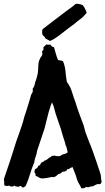

<svg xmlns="http://www.w3.org/2000/svg" viewBox="-30 -990 560 1020"><path d="M256.8 -739.3Q261.7 -721.7 266.6 -704.6Q271.5 -687.5 278.3 -670.9Q293 -668.9 296.4 -668Q299.8 -667 304.7 -665Q315.4 -639.6 317.9 -610.8Q320.3 -582 325.2 -554.7Q343.8 -530.3 352.1 -502.4Q360.4 -474.6 371.1 -446.3Q374 -436.5 375 -434.1Q376 -431.6 376 -429.7Q381.8 -413.1 387.7 -395.5Q393.6 -377.9 400.4 -361.3Q403.3 -352.5 406.7 -344.2Q410.2 -335.9 413.1 -328.1Q416 -318.4 418.5 -308.1Q420.9 -297.9 423.8 -288.1Q430.7 -268.6 438.5 -249Q446.3 -229.5 454.1 -210Q457 -203.1 465.3 -179.7Q473.6 -156.2 482.4 -130.4Q491.2 -104.5 498.5 -82.5Q505.9 -60.5 505.9 -55.7Q505.9 -47.9 507.3 -39.6Q508.8 -31.2 509.8 -22.5Q505.9 -12.7 500 -11.7Q494.1 -10.7 489.3 -12.7Q484.4 -10.7 480 -8.8Q475.6 -6.8 471.7 -4.9Q468.8 -3.9 466.8 -2Q464.8 0 461.9 0Q450.2 0 446.8 2.4Q443.4 4.9 436.5 4.9Q427.7 2 425.3 4.4Q422.9 6.8 420.9 7.8Q417 9.8 412.1 9.8Q407.2 9.8 402.3 10.7Q400.4 6.8 398.9 2.9Q397.5 -1 394.5 -5.9Q383.8 -21.5 379.4 -36.1Q375 -50.8 372.1 -59.6Q367.2 -70.3 363.8 -81.1Q360.4 -91.8 355.5 -102.5Q349.6 -100.6 344.7 -98.1Q339.8 -95.7 336.9 -91.8Q325.2 -91.8 325.2 -88.9Q325.2 -85.9 323.2 -83Q317.4 -81.1 314 -79.1Q310.5 -77.1 302.7 -78.1Q297.9 -73.2 293 -69.8Q288.1 -66.4 280.3 -65.4Q272.5 -57.6 264.2 -52.2Q255.9 -46.9 245.1 -49.8Q231.4 -46.9 217.8 -44.4Q204.1 -42 190.4 -42Q174.8 -46.9 170.9 -50.8Q167 -54.7 159.2 -54.7Q160.2 -68.4 153.3 -73.2Q153.3 -76.2 153.8 -82.5Q154.3 -88.9 156.2 -90.8Q168.9 -96.7 170.9 -103.5Q172.9 -110.4 181.6 -112.3Q183.6 -116.2 186 -119.6Q188.5 -123 190.4 -127Q195.3 -128.9 198.7 -129.9Q202.1 -130.9 204.1 -135.7Q209 -135.7 218.8 -142.1Q228.5 -148.4 231.4 -152.3Q239.3 -155.3 241.2 -157.7Q243.2 -160.2 246.1 -162.1Q255.9 -161.1 258.8 -164.1Q266.6 -160.2 276.4 -160.2Q280.3 -160.2 283.2 -160.6Q286.1 -161.1 290 -161.1Q297.9 -168.9 310.1 -171.4Q322.3 -173.8 330.1 -181.6Q327.1 -189.5 325.2 -200.7Q323.2 -211.9 318.4 -218.8Q316.4 -231.4 312 -243.2Q307.6 -254.9 304.7 -265.6Q293.9 -306.6 279.3 -345.7Q264.6 -384.8 254.9 -425.8Q252.9 -430.7 250.5 -436Q248 -441.4 246.1 -446.3Q241.2 -434.6 241.2 -433.1Q241.2 -431.6 239.3 -429.7Q238.3 -424.8 237.3 -421.4Q236.3 -418 234.4 -413.1Q231.4 -405.3 229 -396Q226.6 -386.7 224.6 -378.9Q219.7 -362.3 215.8 -344.2Q211.9 -326.2 207 -308.6Q197.3 -278.3 187 -248.5Q176.8 -218.8 167 -188.5Q165 -174.8 162.6 -167.5Q160.2 -160.2 157.7 -152.8Q155.3 -145.5 153.8 -138.7Q152.3 -131.8 152.3 -127.9Q138.7 -96.7 129.4 -64.5Q120.1 -32.2 106.4 -2Q102.5 0 99.6 2.9Q96.7 5.9 92.8 5.9Q85 5.9 84.5 2Q84 -2 80.1 -2Q76.2 -2 73.2 -0.5Q70.3 1 67.4 2.9Q62.5 1 56.2 0.5Q49.8 0 46.9 -3.9Q40 1 33.2 1Q25.4 1 17.6 -3.9Q11.7 -2 5.9 -2Q2.9 -2 -1 -2.9Q-4.9 -3.9 -6.8 -5.9Q-7.8 -9.8 -7.8 -13.7Q-7.8 -17.6 -7.8 -22.5Q-7.8 -32.2 -9.8 -37.1Q7.8 -86.9 24.4 -138.2Q41 -189.5 57.6 -242.2Q66.4 -266.6 74.7 -290Q83 -313.5 90.8 -337.9Q94.7 -351.6 97.7 -363.8Q100.6 -376 105.5 -387.7Q113.3 -413.1 121.6 -439Q129.9 -464.8 136.7 -490.2Q140.6 -493.2 141.6 -497.1Q142.6 -501 144.5 -505.9L143.6 -518.6Q150.4 -528.3 152.8 -535.6Q155.3 -543 156.2 -550.8Q161.1 -562.5 165 -576.2Q168.9 -589.8 170.9 -601.6Q172.9 -617.2 173.3 -637.2Q173.8 -657.2 178.7 -670.9Q180.7 -674.8 182.1 -676.3Q183.6 -677.7 183.6 -682.6Q185.5 -684.6 188 -687Q190.4 -689.5 191.4 -692.4Q196.3 -700.2 194.8 -706.1Q193.4 -711.9 193.4 -718.8Q202.1 -723.6 201.2 -727.5Q200.2 -731.4 200.2 -735.4Q200.2 -740.2 206.5 -744.6Q212.9 -749 214.8 -753.9Q220.7 -752.9 226.6 -752.4Q232.4 -752 238.3 -752.9Q245.1 -740.2 254.9 -740.2ZM369.1 -967.8Q373 -969.7 379.9 -969.7Q387.7 -969.7 394.5 -967.8Q401.4 -965.8 409.2 -962.9Q417 -953.1 419.4 -948.2Q421.9 -943.4 424.3 -937.5Q426.8 -931.6 428.7 -927.2Q430.7 -922.9 430.7 -921.9Q413.1 -900.4 397 -888.7Q380.9 -877 365.2 -863.3Q357.4 -858.4 350.1 -852.1Q342.8 -845.7 335 -840.8Q329.1 -836.9 318.4 -828.1Q307.6 -819.3 295.9 -810.5Q284.2 -801.8 273.4 -793.9Q262.7 -786.1 258.8 -784.2Q247.1 -776.4 235.4 -772.5Q222.7 -780.3 218.8 -781.7Q214.8 -783.2 210.9 -786.1Q210 -790 208 -792Q206.1 -793.9 204.1 -796.9Q197.3 -802.7 195.3 -806.6Q193.4 -815.4 193.8 -823.7Q194.3 -832 196.3 -835Q229.5 -860.4 261.7 -885.3Q293.9 -910.2 328.1 -935.5Q336.9 -942.4 347.2 -949.2Q357.4 -956.1 366.2 -963.9Z"/></svg>

Font: Caesar Dressing
Style: Regular
Weight: 400
Designer: Dathan Boardman
Foundry: Open Window
Version: Version 1.000